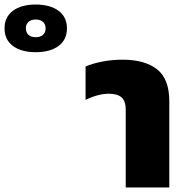

<svg xmlns="http://www.w3.org/2000/svg" viewBox="-343 -826 824 846"><path d="M211 -343Q211 -380 193 -396.5Q175 -413 137 -413Q90 -413 34 -386V-533Q61 -545 104.5 -554Q148 -563 198 -563Q294 -563 348.5 -521Q403 -479 403 -379V0H211ZM-323 -701Q-323 -751 -286 -778.5Q-249 -806 -186 -806Q-122 -806 -85 -778.5Q-48 -751 -48 -701Q-48 -651 -85 -623.5Q-122 -596 -186 -596Q-249 -596 -286 -623.5Q-323 -651 -323 -701ZM-142 -701Q-142 -719 -153.5 -729.5Q-165 -740 -186 -740Q-206 -740 -217.5 -729.5Q-229 -719 -229 -701Q-229 -683 -217.5 -672.5Q-206 -662 -186 -662Q-165 -662 -153.5 -672.5Q-142 -683 -142 -701Z"/></svg>

Font: Noto Sans Thai Black
Style: Regular
Weight: 900
Designer: Monotype Design Team
Foundry: Monotype Imaging Inc.
Version: Version 1.000